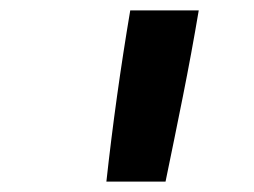

<svg xmlns="http://www.w3.org/2000/svg" viewBox="-20 -792 490 370"><path d="M185 -442Q194 -524 205.5 -606.5Q217 -689 231 -772H363Q349 -689 332.5 -606.5Q316 -524 299 -442Z"/></svg>

Font: Iosevka Etoile
Style: Bold Italic
Weight: 700
Italic angle: -9°
Designer: Belleve Invis
Foundry: Belleve Invis
Version: Version 28.1.0; ttfautohint (v1.8.4)